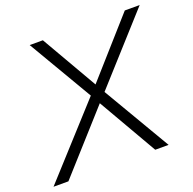

<svg xmlns="http://www.w3.org/2000/svg" viewBox="-151 -831 963 958"><g transform="rotate(-20 331.0 -352.5)"><path d="M-26 0 311 -371 312 -351 104 -705H174L353 -395H334L609 -705H688L369 -351L367 -371L585 0H514L323 -331H350L53 0Z"/></g></svg>

Font: Mulish ExtraLight Light
Style: Italic
Weight: 300
Italic angle: -9°
Version: Version 3.603